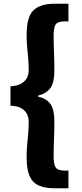

<svg xmlns="http://www.w3.org/2000/svg" viewBox="-20 -830 440 1024"><path d="M270 174Q219 174 186 159Q153 144 137.5 108Q122 72 122 10Q122 -31 125 -60.5Q128 -90 130.5 -118Q133 -146 133 -182Q133 -203 124 -221.5Q115 -240 94 -252.5Q73 -265 36 -266V-370Q73 -372 94 -384.5Q115 -397 124 -415.5Q133 -434 133 -454Q133 -490 130.5 -518Q128 -546 125 -575.5Q122 -605 122 -645Q122 -739 158 -774.5Q194 -810 270 -810H345V-716H325Q290 -716 278 -701Q266 -686 266 -639Q266 -594 268 -550.5Q270 -507 270 -455Q270 -389 248.5 -360Q227 -331 183 -320V-315Q227 -305 248.5 -276Q270 -247 270 -180Q270 -130 268 -86.5Q266 -43 266 3Q266 49 278 64.5Q290 80 325 80H345V174Z"/></svg>

Font: Noto Sans HK Thin Black
Style: Regular
Weight: 900
Version: Version 2.004-H2;hotconv 1.0.118;makeotfexe 2.5.65603